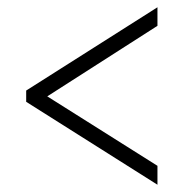

<svg xmlns="http://www.w3.org/2000/svg" viewBox="-20 -622 505 528"><path d="M413 -114 52 -342V-373L413 -602V-551L110 -357L413 -166Z"/></svg>

Font: Noto Serif Lao Condensed Light
Style: Regular
Weight: 300
Width: 3
Designer: Monotype Design Team
Foundry: Monotype Imaging Inc.
Version: Version 2.003; ttfautohint (v1.8.4.7-5d5b)